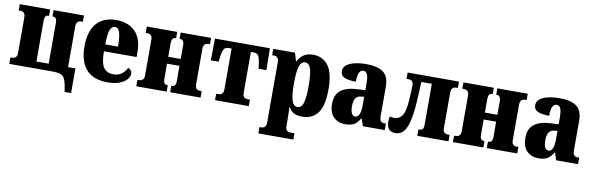

<svg xmlns="http://www.w3.org/2000/svg" viewBox="-51 -1010 5245 1697"><g transform="rotate(10 2571.5 -161.5)"><path d="M545 159 535 99Q528 62 516 40Q504 18 479.5 9Q455 0 411 0H20V-58H37Q55 -58 67.5 -70Q80 -82 80 -108V-428Q80 -455 67.5 -467Q55 -479 37 -479H20V-536H293V-479H286Q271 -479 262 -467.5Q253 -456 253 -430V-62H363V-430Q363 -456 354 -467.5Q345 -479 330 -479H323V-536H596V-479H580Q561 -479 549 -467Q537 -455 537 -428V-62H603V159Z M903 10Q774 10 711 -61.5Q648 -133 648 -267Q648 -406 710 -476Q772 -546 885 -546Q993 -546 1055.5 -483.5Q1118 -421 1118 -301V-255H825Q825 -152 853 -110.5Q881 -69 943 -69Q986 -69 1015 -90.5Q1044 -112 1062 -148Q1097 -134 1097 -100Q1097 -76 1076 -50.5Q1055 -25 1012 -7.5Q969 10 903 10ZM940 -317Q940 -407 927 -445.5Q914 -484 885 -484Q855 -484 840.5 -445.5Q826 -407 826 -317Z M1160 0V-58H1177Q1195 -58 1207.5 -69.5Q1220 -81 1220 -108V-428Q1220 -454 1207.5 -466.5Q1195 -479 1177 -479H1160V-536H1433V-479H1426Q1411 -479 1402 -466.5Q1393 -454 1393 -430V-306H1505V-430Q1505 -454 1495.5 -466.5Q1486 -479 1471 -479H1464V-536H1737V-479H1721Q1702 -479 1690 -466.5Q1678 -454 1678 -428V-108Q1678 -81 1690 -69.5Q1702 -58 1721 -58H1737V0H1464V-58H1471Q1486 -58 1495.5 -69Q1505 -80 1505 -106V-244H1393V-106Q1393 -80 1402 -69Q1411 -58 1426 -58H1433V0Z M1867 0V-58H1889Q1907 -58 1919.5 -69.5Q1932 -81 1932 -108V-475H1911Q1875 -475 1863.5 -454.5Q1852 -434 1847 -398L1839 -340H1769L1772 -536H2265L2268 -340H2198L2190 -398Q2185 -434 2173.5 -454.5Q2162 -475 2126 -475H2105V-108Q2105 -81 2117 -69.5Q2129 -58 2148 -58H2170V0Z M2295 223V166H2312Q2330 166 2342.5 154.5Q2355 143 2355 116V-428Q2355 -454 2342.5 -466.5Q2330 -479 2312 -479H2295V-536H2490L2512 -463H2516Q2534 -500 2567 -523Q2600 -546 2651 -546Q2740 -546 2789 -479.5Q2838 -413 2838 -267Q2838 -120 2789.5 -55Q2741 10 2649 10Q2605 10 2576 -5Q2547 -20 2529 -51H2524Q2526 -28 2527 -5Q2528 18 2528 47V116Q2528 143 2540 154.5Q2552 166 2571 166H2609V223ZM2594 -67Q2632 -67 2646 -116Q2660 -165 2660 -267Q2660 -369 2645.5 -418Q2631 -467 2594 -467Q2557 -467 2542.5 -418Q2528 -369 2528 -267Q2528 -165 2542.5 -116Q2557 -67 2594 -67Z M3035 10Q2973 10 2932 -29Q2891 -68 2891 -150Q2891 -232 2943 -271Q2995 -310 3090 -314L3160 -317V-374Q3160 -435 3148.5 -459.5Q3137 -484 3114 -484Q3091 -484 3077.5 -460Q3064 -436 3064 -377Q2993 -377 2959.5 -393.5Q2926 -410 2926 -448Q2926 -482 2953.5 -503.5Q2981 -525 3027.5 -535.5Q3074 -546 3129 -546Q3231 -546 3282 -508.5Q3333 -471 3333 -379V-113Q3333 -82 3344.5 -70Q3356 -58 3378 -58H3390V0H3194L3172 -64H3167Q3143 -23 3113.5 -6.5Q3084 10 3035 10ZM3111 -72Q3133 -72 3146.5 -98.5Q3160 -125 3160 -183V-258L3137 -256Q3098 -253 3083 -228Q3068 -203 3068 -157Q3068 -116 3079.5 -94Q3091 -72 3111 -72Z M3486 10Q3446 10 3427 -13.5Q3408 -37 3408 -78Q3408 -89 3409 -101Q3410 -113 3413 -126Q3424 -124 3434 -122Q3444 -120 3453 -120Q3498 -120 3524.5 -159Q3551 -198 3557 -301Q3558 -317 3559.5 -346Q3561 -375 3562 -400Q3563 -425 3563 -432Q3563 -479 3517 -479H3501V-536H3962V-479H3945Q3926 -479 3914 -466.5Q3902 -454 3902 -428V-108Q3902 -81 3914 -69.5Q3926 -58 3945 -58H3962V0H3682V-58H3696Q3711 -58 3720 -69Q3729 -80 3729 -106V-475H3635L3626 -296Q3617 -143 3585.5 -66.5Q3554 10 3486 10Z M4002 0V-58H4019Q4037 -58 4049.5 -69.5Q4062 -81 4062 -108V-428Q4062 -454 4049.5 -466.5Q4037 -479 4019 -479H4002V-536H4275V-479H4268Q4253 -479 4244 -466.5Q4235 -454 4235 -430V-306H4347V-430Q4347 -454 4337.5 -466.5Q4328 -479 4313 -479H4306V-536H4579V-479H4563Q4544 -479 4532 -466.5Q4520 -454 4520 -428V-108Q4520 -81 4532 -69.5Q4544 -58 4563 -58H4579V0H4306V-58H4313Q4328 -58 4337.5 -69Q4347 -80 4347 -106V-244H4235V-106Q4235 -80 4244 -69Q4253 -58 4268 -58H4275V0Z M4770 10Q4708 10 4667 -29Q4626 -68 4626 -150Q4626 -232 4678 -271Q4730 -310 4825 -314L4895 -317V-374Q4895 -435 4883.5 -459.5Q4872 -484 4849 -484Q4826 -484 4812.5 -460Q4799 -436 4799 -377Q4728 -377 4694.5 -393.5Q4661 -410 4661 -448Q4661 -482 4688.5 -503.5Q4716 -525 4762.5 -535.5Q4809 -546 4864 -546Q4966 -546 5017 -508.5Q5068 -471 5068 -379V-113Q5068 -82 5079.5 -70Q5091 -58 5113 -58H5125V0H4929L4907 -64H4902Q4878 -23 4848.5 -6.5Q4819 10 4770 10ZM4846 -72Q4868 -72 4881.5 -98.5Q4895 -125 4895 -183V-258L4872 -256Q4833 -253 4818 -228Q4803 -203 4803 -157Q4803 -116 4814.5 -94Q4826 -72 4846 -72Z"/></g></svg>

Font: Noto Serif Condensed Black
Style: Regular
Weight: 900
Width: 3
Designer: Monotype Design Team
Foundry: Monotype Imaging Inc.
Version: Version 2.015; ttfautohint (v1.8.4.7-5d5b)